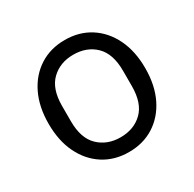

<svg xmlns="http://www.w3.org/2000/svg" viewBox="-125 -659 810 802"><g transform="rotate(-30 280.0 -258.0)"><path d="M280 12Q211 12 158.5 -21.5Q106 -55 76.5 -115.5Q47 -176 47 -258Q47 -340 76.5 -400.5Q106 -461 158.5 -494.5Q211 -528 280 -528Q349 -528 401.5 -494.5Q454 -461 483.5 -400.5Q513 -340 513 -258Q513 -176 483.5 -115.5Q454 -55 401.5 -21.5Q349 12 280 12ZM280 -59Q345 -59 386 -99Q427 -139 427 -221V-295Q427 -377 386 -417Q345 -457 280 -457Q216 -457 174.5 -417Q133 -377 133 -295V-221Q133 -139 174.5 -99Q216 -59 280 -59Z"/></g></svg>

Font: IBM Plex Sans Var
Style: Regular
Weight: 400
Designer: Mike Abbink, Paul van der Laan, Pieter van Rosmalen
Foundry: Bold Monday
Version: Version 3.000